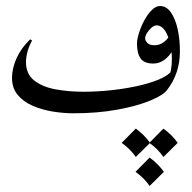

<svg xmlns="http://www.w3.org/2000/svg" viewBox="-20 -365 631 631"><path d="M544.4 -132.3 571.3 -196.3Q571.3 -123.5 528.8 -68.8Q515.1 -51.3 471.9 -33.7Q428.7 -16.1 364.3 -4.4Q299.8 7.3 221.7 7.3Q188 7.3 152.6 1.5Q117.2 -4.4 86.9 -17.6Q56.6 -30.8 38.1 -53.2Q19.5 -75.7 19.5 -108.9Q19.5 -140.1 34.4 -173.6Q49.3 -207 79.1 -235.8L85.4 -231.9Q65.4 -194.3 65.4 -160.6Q65.4 -122.1 92 -100.8Q118.7 -79.6 161.9 -71.5Q205.1 -63.5 254.9 -63.5Q296.4 -63.5 341.8 -68.1Q387.2 -72.8 429 -81.8Q470.7 -90.8 501.5 -103.5Q532.2 -116.2 544.4 -132.3ZM539.1 -122.1Q547.4 -155.3 543.9 -192.4Q540.5 -229.5 527.3 -255.6Q514.2 -281.7 494.1 -281.7Q483.4 -281.7 470.2 -266.1Q457 -250.5 457 -239.3Q457 -231.9 464.1 -224.1Q471.2 -216.3 488.3 -216.3Q504.9 -216.3 519.3 -227.3Q533.7 -238.3 539.6 -253.9L552.2 -212.4Q545.9 -190.4 526.4 -173.3Q506.8 -156.2 483.4 -156.2Q454.1 -156.2 442.1 -172.9Q430.2 -189.5 430.2 -221.2Q430.2 -235.8 436.8 -256.8Q443.4 -277.8 454.3 -298.1Q465.3 -318.4 478.8 -331.8Q492.2 -345.2 505.9 -345.2Q526.9 -345.2 541.5 -324.5Q556.2 -303.7 563.7 -269.8Q571.3 -235.8 571.3 -196.3Q566.4 -172.4 557.9 -154.3Q549.3 -136.2 539.1 -122.1ZM471.7 152.8Q499.5 172.9 518.6 199.7L471.7 246.1Q454.1 220.2 425.3 199.7ZM426.3 57.6Q454.1 77.6 473.1 104.5L426.3 150.9Q408.7 125 379.9 104.5ZM517.1 57.6Q544.9 77.6 564 104.5L517.1 150.9Q499.5 125 470.7 104.5Z"/></svg>

Font: Lateef Light
Style: Regular
Weight: 300
Designer: SIL International
Foundry: SIL International
Version: Version 4.200